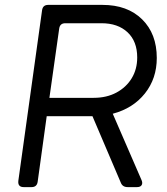

<svg xmlns="http://www.w3.org/2000/svg" viewBox="-20 -765 682 785"><path d="M77 0Q52 0 55 -26L152 -723Q155 -745 177 -745H399Q501 -745 561 -686Q621 -627 621 -528Q621 -444 572.5 -383Q524 -322 441 -300L559 -28Q564 -16 559 -8Q554 0 540 0H502Q481 0 474 -18L358 -290H171L134 -22Q131 0 109 0ZM182 -365H363Q416 -365 456 -386.5Q496 -408 518.5 -445Q541 -482 541 -530Q541 -596 501.5 -633Q462 -670 395 -670H247Q225 -670 222 -648Z"/></svg>

Font: Pitagon Sans Text
Style: Italic
Weight: 400
Italic angle: -8°
Designer: Travis Tran
Foundry: Pitagon
Version: Version 1.001; ttfautohint (v1.8.4.7-5d5b);gftools[0.9.26]